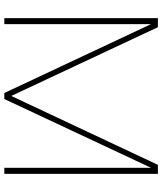

<svg xmlns="http://www.w3.org/2000/svg" viewBox="49 -801 752 890"><g transform="rotate(90 425.0 -356.0)"><path d="M786.1 0H757.8V-680.2L439 0H411.1L91.8 -680.2V0H64V-711.9H106L424.8 -32.2L744.1 -711.9H786.1Z"/></g></svg>

Font: Creato Display Thin
Style: Regular
Weight: 265
Version: Version 1.000